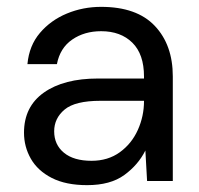

<svg xmlns="http://www.w3.org/2000/svg" viewBox="-20 -528 581 560"><path d="M234 12Q172 12 131 -9Q90 -30 70 -65Q50 -100 50 -141Q50 -217 108 -258Q166 -299 266 -299H400V-305Q400 -370 366 -403.5Q332 -437 275 -437Q226 -437 190.5 -412.5Q155 -388 146 -341H60Q65 -395 96.5 -432Q128 -469 175 -488.5Q222 -508 275 -508Q379 -508 431.5 -452.5Q484 -397 484 -305V0H409L404 -89Q383 -47 342.5 -17.5Q302 12 234 12ZM247 -59Q295 -59 329.5 -84Q364 -109 382 -149Q400 -189 400 -233V-234H273Q199 -234 168.5 -208.5Q138 -183 138 -145Q138 -106 166.5 -82.5Q195 -59 247 -59Z"/></svg>

Font: DeepMind Sans
Style: Regular
Weight: 400
Designer: Jonny Pinhorn / Modifications: Colophon Foundry
Foundry: Colophon Foundry
Version: Version 1.002; ttfautohint (v1.8.2)